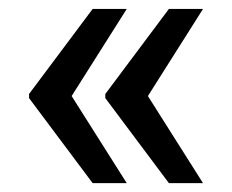

<svg xmlns="http://www.w3.org/2000/svg" viewBox="-20 -479 519 429"><path d="M138.7 -262.2 44.9 -262.7V-269L187 -459H263.2ZM263.2 -69.8H187L44.9 -259.8V-266.1L138.7 -266.6ZM309.1 -262.2 215.3 -262.7V-269L357.4 -459H433.6ZM433.6 -69.8H357.4L215.3 -259.8V-266.1L309.1 -266.6Z"/></svg>

Font: Heebo Medium
Style: Regular
Weight: 500
Designer: Oded Ezer
Foundry: Ezer Type House
Version: Version 3.100